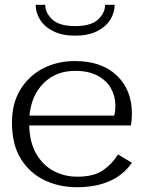

<svg xmlns="http://www.w3.org/2000/svg" viewBox="-20 -768 612 802"><path d="M531 -88Q460 14 301 14Q227 14 165.5 -15.5Q104 -45 67 -104.5Q30 -164 30 -256Q30 -337 65.5 -394.5Q101 -452 160.5 -482.5Q220 -513 293 -513Q404 -513 467.5 -453Q531 -393 531 -293Q531 -269 527 -244H102Q104 -172 132 -124.5Q160 -77 204.5 -53.5Q249 -30 303 -30Q373 -30 411.5 -57.5Q450 -85 473 -123ZM294 -472Q214 -472 162.5 -421Q111 -370 103 -285H457Q460 -296 461 -305.5Q462 -315 462 -327Q462 -366 443.5 -399Q425 -432 387.5 -452Q350 -472 294 -472ZM459 -748Q459 -715 440.5 -685.5Q422 -656 385 -637.5Q348 -619 294 -619Q240 -619 203 -637.5Q166 -656 147.5 -685.5Q129 -715 129 -748H169Q169 -714 198.5 -686.5Q228 -659 294 -659Q360 -659 389.5 -686.5Q419 -714 419 -748Z"/></svg>

Font: Panamera
Style: Regular
Weight: 400
Designer: Bastien Sozeau
Foundry: NBR — Bastien Sozeau
Version: Version 3.002; ttfautohint (v1.8.4.7-5d5b);gftools[0.9.33]